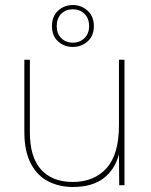

<svg xmlns="http://www.w3.org/2000/svg" viewBox="-20 -738 601 765"><path d="M354 -634Q354 -595 329 -573Q304 -551 270 -551Q236 -551 211.5 -573Q187 -595 187 -634Q187 -673 211.5 -695.5Q236 -718 270 -718Q304 -718 329 -695.5Q354 -673 354 -634ZM335 -634Q335 -665 316.5 -683Q298 -701 270 -701Q242 -701 224 -683Q206 -665 206 -634Q206 -604 224 -586Q242 -568 270 -568Q298 -568 316.5 -586Q335 -604 335 -634ZM476 0H455L454 -124Q438 -62 392.5 -27.5Q347 7 270 7Q216 7 172 -15.5Q128 -38 102.5 -87Q77 -136 77 -213V-500H99V-211Q99 -112 143.5 -62.5Q188 -13 270 -13Q355 -13 404.5 -68Q454 -123 454 -239V-500H476Z"/></svg>

Font: Albert Sans Thin
Style: Regular
Weight: 250
Designer: Andreas Rasmussen
Foundry: a.Foundry
Version: Version 1.025